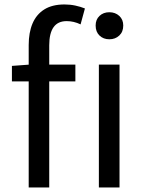

<svg xmlns="http://www.w3.org/2000/svg" viewBox="-20 -829 640 849"><path d="M106.9 0V-630Q106.9 -685.2 123.9 -725.3Q141 -765.4 176.1 -787.4Q211.2 -809.3 265.2 -809.3Q290.3 -809.3 313.4 -804.3Q336.5 -799.2 355.5 -791.6L336.3 -721.2Q306.3 -735.6 274.7 -735.6Q235.9 -735.6 216.8 -708.7Q197.7 -681.7 197.7 -628.9V0ZM32.7 -469V-537.6L111.2 -543.4H313.3V-469ZM417.2 0V-543.4H508.5V0ZM463.5 -655.3Q437.1 -655.3 420 -671.8Q402.9 -688.2 402.9 -716.2Q402.9 -742.6 420 -758.7Q437.1 -774.9 463.5 -774.9Q489.8 -774.9 507.4 -758.7Q525 -742.6 525 -716.2Q525 -688.2 507.4 -671.8Q489.8 -655.3 463.5 -655.3Z"/></svg>

Font: Noto Sans HK Thin
Style: Regular
Weight: 100
Designer: Ryoko NISHIZUKA 西塚涼子 (kana, bopomofo & ideographs); Paul D. Hunt (Latin, Greek & Cyrillic); Sandoll Communications 산돌커뮤니
Foundry: Adobe
Version: Version 2.004-H2;hotconv 1.0.118;makeotfexe 2.5.65603